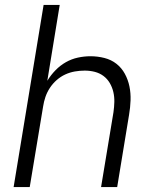

<svg xmlns="http://www.w3.org/2000/svg" viewBox="-20 -755 640 775"><path d="M35 0 156 -735H221L171 -429Q185 -452 204 -471.5Q223 -491 246 -504Q269 -517 294.5 -522.5Q320 -528 345 -528Q374 -528 401.5 -521Q429 -514 450 -497.5Q471 -481 484 -457Q497 -433 502.5 -406Q508 -379 507 -350Q506 -321 501 -292L453 0H388L438 -302Q441 -323 441.5 -343.5Q442 -364 437.5 -383.5Q433 -403 423 -420Q413 -437 397.5 -448.5Q382 -460 362.5 -465Q343 -470 322 -470Q302 -470 282 -466.5Q262 -463 243.5 -454.5Q225 -446 209 -432Q193 -418 181.5 -400.5Q170 -383 163.5 -364Q157 -345 154 -325L100 0Z"/></svg>

Font: Iosevka Light Extended
Style: Italic
Weight: 300
Width: 7
Italic angle: -9°
Monospace: yes
Designer: Belleve Invis
Foundry: Belleve Invis
Version: Version 32.5.0; ttfautohint (v1.8.4)